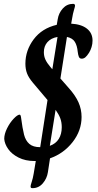

<svg xmlns="http://www.w3.org/2000/svg" viewBox="-20 -827 511 998"><path d="M461 -616Q461 -599 456 -582.5Q451 -566 443 -553Q432 -536 423.5 -529Q415 -522 405 -522Q394 -522 390 -531.5Q386 -541 384 -558Q381 -590 369 -609.5Q357 -629 328 -635L294 -419L337 -370Q372 -331 388 -295Q404 -259 404 -219Q404 -148 357.5 -88.5Q311 -29 240 -4L229 68Q224 101 202.5 126Q181 151 149 151Q143 151 141 149Q139 147 139 141Q139 136 145 118Q151 100 155 76L166 10H160Q112 10 76.5 -8Q41 -26 22.5 -52.5Q4 -79 2 -105Q2 -130 16.5 -159.5Q31 -189 51 -210Q71 -231 82 -231Q87 -231 89 -219Q97 -158 105 -127Q113 -96 132.5 -79Q152 -62 189 -62L227 -307L151 -397Q129 -423 120.5 -445.5Q112 -468 112 -496Q112 -565 155 -622.5Q198 -680 275 -698L280 -727Q285 -759 306.5 -783Q328 -807 360 -807Q370 -807 370 -797Q370 -793 364.5 -775Q359 -757 355 -732L350 -704Q403 -701 432 -678Q461 -655 461 -616ZM252 -467 279 -635Q245 -629 226.5 -608Q208 -587 208 -556Q208 -535 216 -517.5Q224 -500 241 -480ZM269 -256 239 -69Q270 -80 285.5 -105Q301 -130 301 -166Q301 -191 293.5 -211.5Q286 -232 269 -256Z"/></svg>

Font: Charm
Style: Bold
Weight: 700
Designer: Katatrad Aksorn Co.,Ltd.
Foundry: Cadson Demak Co.,Ltd.
Version: Version 1.001